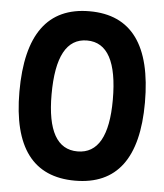

<svg xmlns="http://www.w3.org/2000/svg" viewBox="-52 -749 689 805"><g transform="rotate(5 293.0 -346.5)"><path d="M293 9.8Q28.8 9.8 28.8 -341.8Q28.8 -703.1 293 -703.1Q557.1 -703.1 557.1 -341.8Q557.1 9.8 293 9.8ZM293 -113.3Q421.9 -113.3 421.9 -341.8Q421.9 -580.1 293 -580.1Q164.1 -580.1 164.1 -341.8Q164.1 -113.3 293 -113.3Z"/></g></svg>

Font: Cascadia Mono PL
Style: Bold
Weight: 700
Monospace: yes
Designer: Aaron Bell
Foundry: Saja Typeworks
Version: Version 2404.023; ttfautohint (v1.8.4)